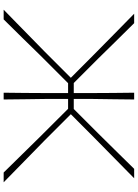

<svg xmlns="http://www.w3.org/2000/svg" viewBox="128 -881 753 1049"><g transform="rotate(90 504.5 -356.5)"><path d="M33 0Q64 -30 103.2 -68.5Q142.5 -107 183.8 -147.5Q225 -188 261.5 -223.5L405 -367L276.5 -495Q222.5 -548.5 167.8 -602.2Q113 -656 55 -713H106.5Q166 -653 210.8 -607.5Q255.5 -562 301 -515.5L433.5 -383H488.5V-475Q488 -540.5 487.8 -596.5Q487.5 -652.5 486.5 -713H523.5Q523 -652.5 522.2 -596.5Q521.5 -540.5 520.5 -475V-383H575.5L708 -515.5Q754 -562 798.8 -607.5Q843.5 -653 902.5 -713H954Q896 -655.5 841.2 -602Q786.5 -548.5 732.5 -495L604 -367L749 -222Q785 -187 825.8 -147Q866.5 -107 906 -68.5Q945.5 -30 976 0H922.5Q868 -55.5 821.2 -103.2Q774.5 -151 730 -196L574.5 -352H520.5V-238Q521.5 -173 522.2 -117Q523 -61 523.5 0H486.5Q487.5 -61 487.8 -117Q488 -173 488.5 -238V-352H434.5L283 -200.5Q236 -152 188.5 -103.8Q141 -55.5 86 0Z"/></g></svg>

Font: Commissioner Loud Thin
Style: Regular
Weight: 100
Designer: Kostas Bartsokas
Foundry: Kostas Bartsokas
Version: Version 1.000; ttfautohint (v1.8.3)